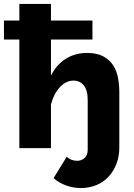

<svg xmlns="http://www.w3.org/2000/svg" viewBox="-41 -750 678 972"><path d="M563 -3Q563 42 548.5 79.5Q534 117 508.5 144.5Q483 172 447 187Q411 202 369 202Q330 202 294 189Q258 176 230 152L297 43Q306 53 320 58.5Q334 64 349 64Q373 64 388 49Q403 34 403 9V-243Q403 -294 383 -318Q363 -342 331 -342Q293 -342 262 -308.5Q231 -275 217 -221V0H57V-550H-21V-646H57V-730H217V-646H427V-550H217V-367Q244 -422 291.5 -452Q339 -482 399 -482Q450 -482 482 -464.5Q514 -447 532 -419Q550 -391 556.5 -355.5Q563 -320 563 -284Z"/></svg>

Font: Boldmen
Style: Bold
Weight: 700
Designer: Matt McInerney, Pablo Impallari, Rodrigo Fuenzalida
Foundry: LIVING CONCEPT
Version: Version 1.000